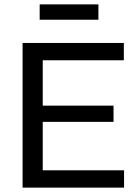

<svg xmlns="http://www.w3.org/2000/svg" viewBox="-20 -856 623 876"><path d="M83 0V-660H175V0ZM131 0V-79H546V0ZM131 -300V-374H498V-300ZM131 -581V-660H545V-581ZM161 -766V-836H429V-766Z"/></svg>

Font: Bricolage Grotesque 20pt
Style: Regular
Weight: 400
Version: Version 1.001;gftools[0.9.33.dev8+g029e19f]